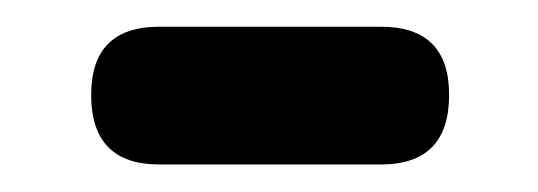

<svg xmlns="http://www.w3.org/2000/svg" viewBox="-20 -351 401 143"><path d="M98.6 -228.5Q47.9 -228.5 47.9 -280.3Q47.9 -331.1 98.6 -331.1H263.7Q314.5 -331.1 314.5 -280.3Q314.5 -228.5 263.7 -228.5H180.7Z"/></svg>

Font: Bpmf GenSen Rounded B
Style: B
Weight: 700
Foundry: But Ko
Version: Version 1.320